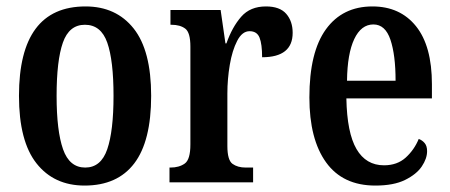

<svg xmlns="http://www.w3.org/2000/svg" viewBox="-20 -567 1398 597"><path d="M243 10Q148 10 93.5 -59Q39 -128 39 -269Q39 -547 246 -547Q341 -547 395.5 -478.5Q450 -410 450 -269Q450 -128 397.5 -59Q345 10 243 10ZM245 -46Q294 -46 313.5 -103Q333 -160 333 -269Q333 -379 313.5 -434.5Q294 -490 244 -490Q195 -490 175.5 -434.5Q156 -379 156 -269Q156 -160 176 -103Q196 -46 245 -46Z M507 0V-46H510Q537 -46 554.5 -58.5Q572 -71 572 -118V-422Q572 -466 556 -478Q540 -490 513 -490H510V-536H666L681 -432H684Q702 -483 730 -515Q758 -547 807 -547Q850 -547 870 -524Q890 -501 890 -465Q890 -389 795 -389Q795 -430 787 -450Q779 -470 756 -470Q733 -470 717.5 -440Q702 -410 694.5 -365.5Q687 -321 687 -276V-113Q687 -69 703 -57.5Q719 -46 744 -46H767V0Z M1147 10Q1046 10 994 -62Q942 -134 942 -264Q942 -405 993.5 -476Q1045 -547 1138 -547Q1224 -547 1273.5 -485.5Q1323 -424 1323 -305V-261H1057Q1059 -154 1088.5 -103.5Q1118 -53 1174 -53Q1215 -53 1241.5 -77Q1268 -101 1282 -135Q1293 -131 1300.5 -122Q1308 -113 1308 -97Q1308 -74 1291.5 -49.5Q1275 -25 1239.5 -7.5Q1204 10 1147 10ZM1210 -316Q1210 -396 1194 -443.5Q1178 -491 1141 -491Q1103 -491 1081.5 -445.5Q1060 -400 1059 -316Z"/></svg>

Font: Noto Serif Khmer ExtraCondensed SemiBold
Style: Regular
Weight: 600
Width: 2
Designer: Danh Hong and the Monotype Design Team
Foundry: Monotype Imaging Inc.
Version: Version 2.004; ttfautohint (v1.8.4.7-5d5b)